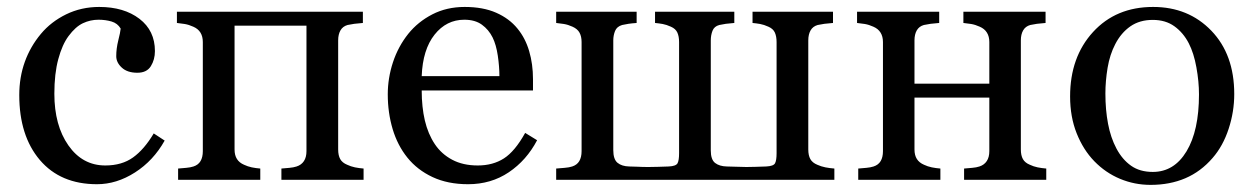

<svg xmlns="http://www.w3.org/2000/svg" viewBox="-20 -515 3590 550"><path d="M257.8 12.7Q153.3 12.7 94.2 -56.6Q35.2 -126 35.2 -242.7Q35.2 -293.5 51 -337.6Q66.9 -381.8 97.2 -418Q126 -452.6 169.4 -473.9Q212.9 -495.1 264.2 -495.1Q335 -495.1 379.4 -461.2Q423.8 -427.2 423.8 -368.7Q423.8 -344.2 412.1 -325.4Q400.4 -306.6 373.5 -306.6Q344.7 -306.6 328.9 -321.3Q313 -335.9 313 -354Q313 -376 318.8 -399.2Q324.7 -422.4 325.7 -433.1Q316.9 -448.2 299.6 -453.4Q282.2 -458.5 262.2 -458.5Q238.8 -458.5 217.5 -448.5Q196.3 -438.5 176.3 -411.6Q158.2 -387.2 147 -345.7Q135.7 -304.2 135.7 -246.6Q135.7 -155.8 176 -98.4Q216.3 -41 281.7 -41Q329.1 -41 361.1 -64Q393.1 -86.9 420.4 -132.8L451.7 -112.3Q419.4 -54.7 366.7 -21Q314 12.7 257.8 12.7Z M1021.5 0H786.1V-32.2Q797.4 -33.2 809.1 -34.2Q820.8 -35.2 829.6 -38.1Q843.3 -42.5 850.6 -53.5Q857.9 -64.5 857.9 -82V-441.4H651.9V-86.9Q651.9 -70.3 658.7 -59.6Q665.5 -48.8 679.2 -43Q689.5 -38.1 701.2 -35.6Q712.9 -33.2 725.6 -32.2V0H490.2V-32.2Q501.5 -33.2 513.4 -34.2Q525.4 -35.2 534.2 -38.1Q547.9 -42.5 554.4 -53.5Q561 -64.5 561 -82V-394.5Q561 -410.6 554.2 -421.6Q547.4 -432.6 533.7 -438.5Q521 -444.3 509 -446.3Q497.1 -448.2 486.8 -449.2V-481.4H1019.5V-449.2Q1005.4 -448.2 994.9 -446.8Q984.4 -445.3 975.6 -443.4Q961.9 -439.5 955.3 -428Q948.7 -416.5 948.7 -399.4V-86.9Q948.7 -69.8 954.6 -59.3Q960.4 -48.8 974.6 -43Q984.9 -38.1 996.8 -35.6Q1008.8 -33.2 1021.5 -32.2Z M1518.6 -113.3Q1488.3 -55.7 1437.5 -21.5Q1386.7 12.7 1320.8 12.7Q1262.7 12.7 1219 -7.8Q1175.3 -28.3 1147 -63.5Q1118.7 -98.6 1104.7 -145.5Q1090.8 -192.4 1090.8 -244.6Q1090.8 -291.5 1105.7 -336.7Q1120.6 -381.8 1149.4 -418Q1177.2 -452.6 1218.5 -473.9Q1259.8 -495.1 1311 -495.1Q1363.8 -495.1 1401.4 -478.5Q1439 -461.9 1462.4 -433.1Q1484.9 -405.8 1495.8 -368.7Q1506.8 -331.5 1506.8 -288.1V-255.9H1188Q1188 -208.5 1197 -169.9Q1206.1 -131.3 1225.6 -102.1Q1244.6 -73.7 1275.4 -57.4Q1306.2 -41 1348.6 -41Q1392.1 -41 1423.6 -61.3Q1455.1 -81.5 1484.4 -134.3ZM1410.6 -296.9Q1410.6 -324.2 1406 -355.5Q1401.4 -386.7 1391.1 -407.7Q1379.9 -430.2 1360.4 -444.3Q1340.8 -458.5 1310.1 -458.5Q1258.8 -458.5 1224.9 -415.8Q1190.9 -373 1188 -296.9Z M2370.1 0H1573.2V-32.2Q1584.5 -33.2 1597.4 -34.2Q1610.4 -35.2 1619.1 -38.1Q1632.8 -42.5 1639.4 -53.5Q1646 -64.5 1646 -82V-394.5Q1646 -410.6 1640.1 -421.4Q1634.3 -432.1 1620.1 -438.5Q1607.4 -444.3 1595.5 -446.3Q1583.5 -448.2 1573.2 -449.2V-481.4H1803.7V-449.2Q1789.6 -448.2 1780.3 -446.8Q1771 -445.3 1762.2 -443.4Q1747.1 -439 1741.9 -426.3Q1736.8 -413.6 1736.8 -399.4V-85Q1736.8 -58.6 1749 -48.6Q1761.2 -38.6 1782.7 -38.1Q1793.9 -38.1 1806.6 -37.4Q1819.3 -36.6 1837.9 -36.6Q1852.5 -36.6 1864.7 -37.1Q1877 -37.6 1895.5 -38.1Q1916.5 -39.1 1920.9 -47.4Q1925.3 -55.7 1925.3 -76.2V-394.5Q1925.3 -410.6 1920.4 -421.6Q1915.5 -432.6 1901.9 -438.5Q1889.2 -444.3 1878.2 -446.3Q1867.2 -448.2 1856.4 -449.2V-481.4H2083.5V-449.2Q2069.3 -448.2 2059.3 -446.8Q2049.3 -445.3 2040.5 -443.4Q2025.9 -439.5 2021 -426.8Q2016.1 -414.1 2016.1 -399.4V-84Q2016.1 -57.6 2028.6 -48.1Q2041 -38.6 2062 -38.1Q2072.8 -38.1 2087.6 -37.4Q2102.5 -36.6 2118.2 -36.6Q2128.4 -36.6 2144.3 -37.1Q2160.2 -37.6 2174.8 -38.1Q2195.8 -39.1 2200.2 -47.4Q2204.6 -55.7 2204.6 -76.2V-394.5Q2204.6 -410.6 2199.7 -421.6Q2194.8 -432.6 2181.2 -438.5Q2168.5 -444.3 2157.5 -446.3Q2146.5 -448.2 2135.7 -449.2V-481.4H2366.2V-449.2Q2352.1 -448.2 2341.6 -446.8Q2331.1 -445.3 2322.3 -443.4Q2308.6 -439.5 2302 -428Q2295.4 -416.5 2295.4 -399.4V-86.9Q2295.4 -69.8 2301.3 -59.3Q2307.1 -48.8 2321.3 -43Q2332 -38.1 2344.5 -35.6Q2356.9 -33.2 2370.1 -32.2Z M2977.1 0H2741.7V-32.2Q2752.9 -33.2 2764.9 -34.2Q2776.9 -35.2 2785.6 -38.1Q2799.3 -42.5 2806.6 -53.5Q2814 -64.5 2814 -82V-235.4H2599.6V-86.9Q2599.6 -70.3 2606.4 -59.6Q2613.3 -48.8 2627 -43Q2637.2 -38.1 2649.2 -35.6Q2661.1 -33.2 2673.8 -32.2V0H2438.5V-32.2Q2449.7 -33.2 2461.7 -34.2Q2473.6 -35.2 2482.4 -38.1Q2496.1 -42.5 2502.7 -53.5Q2509.3 -64.5 2509.3 -82V-394.5Q2509.3 -410.6 2502.4 -421.6Q2495.6 -432.6 2481.9 -438.5Q2469.2 -444.3 2457.3 -446.3Q2445.3 -448.2 2435.1 -449.2V-481.4H2670.4V-449.2Q2656.2 -448.2 2645.8 -446.8Q2635.3 -445.3 2626.5 -443.4Q2612.8 -439.5 2606.2 -428Q2599.6 -416.5 2599.6 -399.4V-275.4H2814V-394.5Q2814 -410.6 2807.1 -421.6Q2800.3 -432.6 2786.6 -438.5Q2773.9 -444.3 2762 -446.3Q2750 -448.2 2739.7 -449.2V-481.4H2975.1V-449.2Q2960.9 -448.2 2950.4 -446.8Q2939.9 -445.3 2931.2 -443.4Q2917.5 -439.5 2910.9 -428Q2904.3 -416.5 2904.3 -399.4V-86.9Q2904.3 -69.8 2910.2 -59.3Q2916 -48.8 2930.2 -43Q2940.4 -38.1 2952.4 -35.6Q2964.4 -33.2 2977.1 -32.2Z M3515.6 -245.6Q3515.6 -194.8 3499.5 -145.8Q3483.4 -96.7 3453.6 -62.5Q3419.9 -23.4 3375.5 -4.4Q3331.1 14.6 3275.9 14.6Q3230 14.6 3188.5 -2.7Q3147 -20 3114.7 -53.2Q3083 -85.9 3064.2 -133.1Q3045.4 -180.2 3045.4 -238.8Q3045.4 -351.6 3111.1 -423.3Q3176.8 -495.1 3283.2 -495.1Q3384.3 -495.1 3450 -427Q3515.6 -358.9 3515.6 -245.6ZM3414.6 -244.6Q3414.6 -281.2 3407.2 -322Q3399.9 -362.8 3385.3 -391.1Q3369.6 -421.4 3344.2 -439.7Q3318.8 -458 3282.2 -458Q3244.6 -458 3218 -439.5Q3191.4 -420.9 3174.8 -388.7Q3159.2 -358.9 3152.8 -320.8Q3146.5 -282.7 3146.5 -247.1Q3146.5 -200.2 3154.1 -160.4Q3161.6 -120.6 3178.2 -89.4Q3194.8 -58.1 3220 -40.3Q3245.1 -22.5 3282.2 -22.5Q3343.3 -22.5 3378.9 -81.5Q3414.6 -140.6 3414.6 -244.6Z"/></svg>

Font: UniBurma_GGSerif
Style: Book
Weight: 400
Designer: Victor San Kho Lin (for Burmese only and related typography optimization with it)
Foundry: http://www.unimm.org
Version: 2.0